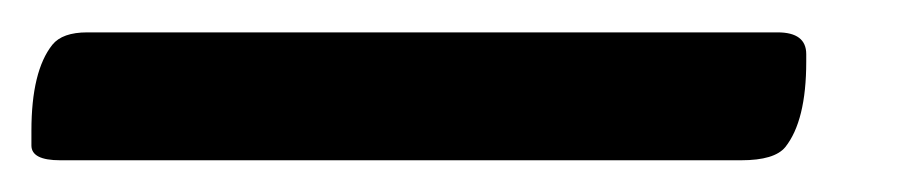

<svg xmlns="http://www.w3.org/2000/svg" viewBox="-33 5 578 121"><path d="M22 25.4H457Q475.1 25.4 475.1 39.1V43.9Q475.1 81.1 461.9 97.7Q455.1 106 434.1 106H4.9Q-13.2 106 -13.2 96.7V87.4Q-13.2 49.8 0 33.2Q6.3 25.4 22 25.4Z"/></svg>

Font: Averia Sans Libre
Style: Bold Italic
Weight: 700
Italic angle: -6.90001°
Version: Version 1.002